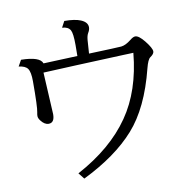

<svg xmlns="http://www.w3.org/2000/svg" viewBox="-91 -906 1022 1032"><g transform="rotate(-10 420.0 -389.5)"><path d="M62 -650.9Q165 -649.4 177.7 -610.8L190.9 -611.3L239.7 -613.3Q324.7 -616.2 363.8 -618.2V-627.4L364.3 -677.7Q364.3 -741.7 354 -759.8Q341.8 -780.8 309.1 -782.2L327.1 -815.9Q384.3 -815.9 416 -802.7Q452.1 -787.6 452.1 -759.8Q452.1 -746.1 442.9 -731Q434.6 -717.3 432.6 -692.4Q430.7 -670.9 427.7 -620.1Q583.5 -625.5 605 -627.4Q628.9 -629.9 659.2 -653.8Q676.3 -668 688 -668Q707.5 -668 737.3 -630.9Q770 -589.8 770 -571.8Q770 -558.1 749 -543.9Q734.9 -534.2 723.1 -487.8Q670.9 -279.8 569.8 -166.5Q467.8 -51.8 286.1 37.1L259.8 3.9Q449.7 -98.1 548.3 -241.2Q643.6 -378.4 663.1 -583L640.1 -582L612.3 -581.1Q306.6 -568.8 168.9 -562L169.9 -543.5Q181.2 -336.4 181.2 -333Q181.2 -286.1 148.9 -286.1Q126.5 -286.1 106.9 -312Q96.2 -325.7 96.2 -337.9Q96.2 -346.7 98.6 -356.9Q105 -384.3 105 -525.9Q105 -576.2 91.8 -595.2Q79.1 -613.3 43 -617.2Z"/></g></svg>

Font: BIZ UDPMincho
Style: Regular
Weight: 400
Designer: TypeBank Co., Ltd.
Foundry: Morisawa Inc.
Version: Version 1.06